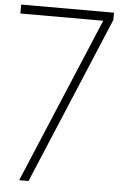

<svg xmlns="http://www.w3.org/2000/svg" viewBox="-57 -880 581 921"><g transform="rotate(5 233.0 -420.0)"><path d="M7 -840H454V-805L116 0H71L406 -797H7Z"/></g></svg>

Font: Matangi Light
Style: Regular
Weight: 300
Designer: Prashant Pant
Foundry: The Graphic Ant
Version: Version 3.002